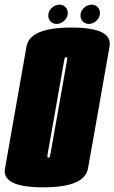

<svg xmlns="http://www.w3.org/2000/svg" viewBox="-54 -799 490 823"><path d="M131 4Q-9 4 -30 -46Q-36 -59.5 -32.5 -77Q-18.5 -158 13.5 -338Q45 -518 59.5 -599.5Q74 -681 252 -681Q391.5 -681 413 -631Q418.5 -617 415.5 -599.5Q401 -518 369.5 -338Q337.5 -158 323.2 -77Q309 4 131 4ZM153.5 -123Q159.5 -123 161.5 -135Q163.5 -147 197.5 -338Q232 -534 234 -544Q235 -551 232.5 -553Q231 -554 229.5 -554Q223.5 -554 221.8 -544Q220 -534 185.5 -338Q151.5 -147 149.5 -135Q148 -126 151 -123.5Q152 -123 153.5 -123ZM189 -696.5Q173.5 -696.5 163.2 -706.8Q153 -717 153 -732.5Q153 -751.5 167.8 -765.2Q182.5 -779 201 -779Q216.5 -779 226.5 -768.8Q236.5 -758.5 236.5 -743.5Q236.5 -724.5 221.8 -710.5Q207 -696.5 189 -696.5ZM327 -696.5Q311.5 -696.5 301.2 -706.8Q291 -717 291 -732.5Q291 -751.5 305.8 -765.2Q320.5 -779 339 -779Q354.5 -779 364.5 -768.8Q374.5 -758.5 374.5 -743.5Q374.5 -724.5 359.8 -710.5Q345 -696.5 327 -696.5Z"/></svg>

Font: Anybody UltraCondensed Black
Style: Italic
Weight: 900
Width: 1
Italic angle: -10°
Designer: Tyler Finck
Foundry: Etcetera Type Company
Version: Version 1.010; ttfautohint (v1.8.3) -l 8 -r 50 -G 200 -x 14 